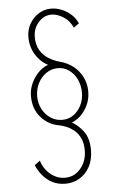

<svg xmlns="http://www.w3.org/2000/svg" viewBox="-58 -768 574 939"><g transform="rotate(-5 229.0 -298.5)"><path d="M225.6 131.8Q189 131.8 160.9 117.2Q132.8 102.5 113.3 78.9Q93.8 55.2 83 28.3L109.4 8.8Q123.5 51.3 155.3 76.9Q187 102.5 225.6 102.5Q272.5 102.5 302.7 65.7Q333 28.8 333 -22.5Q333 -57.1 322 -81.1Q311 -105 293.2 -120.4Q275.4 -135.7 254.9 -144.3Q234.4 -152.8 215.8 -156.2Q165.5 -165 129.6 -205.8Q93.8 -246.6 93.8 -309.6Q93.8 -344.2 109.4 -376.2Q125 -408.2 149.4 -430.2Q173.8 -452.1 200.2 -457V-450.2Q173.8 -461.4 152.6 -482.9Q131.3 -504.4 118.9 -533.7Q106.4 -563 106.4 -597.7Q106.4 -633.8 123.3 -663.3Q140.1 -692.9 168 -710.2Q195.8 -727.5 228.5 -727.5Q254.4 -727.5 280.5 -717Q306.6 -706.5 327.4 -687.5Q348.1 -668.5 358.4 -643.6L332 -625Q316.9 -659.7 286.6 -679Q256.3 -698.2 228.5 -698.2Q191.4 -698.2 164.6 -668.2Q137.7 -638.2 137.7 -595.7Q137.7 -557.1 153.3 -531Q168.9 -504.9 194.6 -488.8Q220.2 -472.7 250 -464.8Q285.6 -455.6 314 -433.6Q342.3 -411.6 358.6 -379.4Q375 -347.2 375 -307.6Q375 -257.3 345.9 -215.6Q316.9 -173.8 273.4 -161.1V-168Q309.6 -150.4 336.4 -115.5Q363.3 -80.6 363.3 -22.5Q363.3 25.9 344.5 60.3Q325.7 94.7 294.4 113.3Q263.2 131.8 225.6 131.8ZM237.3 -180.7Q267.1 -180.7 291.3 -197.5Q315.4 -214.4 329.6 -242.7Q343.8 -271 343.8 -305.7Q343.8 -341.3 329.6 -370.6Q315.4 -399.9 291.3 -417.2Q267.1 -434.6 237.3 -434.6Q205.6 -434.6 179.9 -417.2Q154.3 -399.9 139.2 -370.6Q124 -341.3 124 -305.7Q124 -271 139.2 -242.7Q154.3 -214.4 179.9 -197.5Q205.6 -180.7 237.3 -180.7Z"/></g></svg>

Font: Reddit Sans Condensed ExtraLight
Style: Regular
Weight: 250
Version: Version 1.014